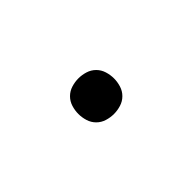

<svg xmlns="http://www.w3.org/2000/svg" viewBox="-2 -592 503 503"><g transform="rotate(-45 250.0 -340.0)"><path d="M250 -274Q237 -274 224 -278Q211 -282 201.5 -291.5Q192 -301 188 -314Q184 -327 184 -340Q184 -353 188 -366Q192 -379 201.5 -388.5Q211 -398 224 -402Q237 -406 250 -406Q263 -406 276 -402Q289 -398 298.5 -388.5Q308 -379 312 -366Q316 -353 316 -340Q316 -327 312 -314Q308 -301 298.5 -291.5Q289 -282 276 -278Q263 -274 250 -274Z"/></g></svg>

Font: Iosevka Curly Light
Style: Regular
Weight: 300
Monospace: yes
Designer: Belleve Invis
Foundry: Belleve Invis
Version: Version 22.1.2; ttfautohint (v1.8.4)